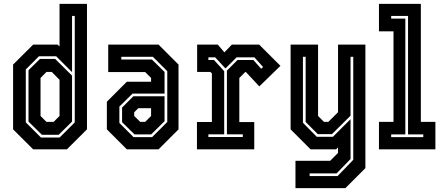

<svg xmlns="http://www.w3.org/2000/svg" viewBox="-20 -770 2280 990"><path d="M325 0H151L47.5 -103V-437L151 -540H277L287 -530.5V-750H428.5V-103ZM287.5 -61 365.5 -139V-688H351.5V-398L269.5 -480H181L113 -412V-139L191 -61ZM282.5 -75H196L127 -143V-408L186 -466H264.5L351.5 -380V-143ZM256.5 -141.5 287 -172V-358.5L247 -399H219.5L189 -368V-172L219.5 -141.5Z M634 0 531 -103V-245.5L634 -348.5H759V-368L728.5 -398.5H538V-540H797.5L900.5 -437V-103L797.5 0ZM668.5 -63H764.5L842.5 -141V-403L768.5 -477H605.5V-463H763.5L828.5 -399V-287.5H663.5L595.5 -220.5V-136ZM673.5 -77 609.5 -140V-215.5L667.5 -273.5H828.5V-145L759.5 -77ZM703 -141.5H728.5L759 -172V-212H693L672 -191V-172Z M995.5 0V-141H1072.5V-391.5L1065 -399H996.5V-540H1103L1137 -500L1175.5 -540H1316.5L1426 -430.5L1317 -324.5L1248 -398.5H1244.5L1214 -368V-140.5H1291V0ZM1054.5 -63.5H1232V-77.5H1150V-406L1204.5 -460.5H1286.5L1326.5 -415.5L1336.5 -424.5L1291.5 -474.5H1200L1142.5 -417L1089.5 -474.5H1054.5V-460.5H1083.5L1136 -403V-77.5H1054.5Z M1581.5 0 1478.5 -103V-540H1620V-172L1650.5 -141.5H1673L1723 -191.5V-540H1864V97L1761 200H1503.5V59H1682.5L1723 18.5V-10L1713 0ZM1576.5 138H1720.5L1801.5 54V-477H1787.5V-173.5L1691.5 -78.5H1618.5L1556 -141V-477H1542V-137L1613.5 -64.5H1696.5L1787.5 -155.5V50L1715.5 124H1576.5Z M1934 0V-141.5H2009V-608.5H1934V-750H2150V-141.5H2225V0ZM1997 -63H2162.5V-77H2084V-688H1997V-674H2070V-77H1997Z"/></svg>

Font: Tourney Condensed Regular
Style: Bold
Weight: 700
Width: 3
Designer: Tyler Finck
Foundry: Etcetera Type Co
Version: Version 1.010; ttfautohint (v1.8.3)